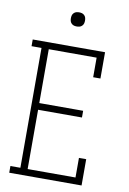

<svg xmlns="http://www.w3.org/2000/svg" viewBox="-100 -984 699 1043"><g transform="rotate(10 250.0 -462.0)"><path d="M27 0V-37H82V-698H27V-735H426V-590H386V-698H122V-401H364V-364H122V-37H386V-145H426V0ZM250 -846Q242 -846 234.5 -848Q227 -850 221 -856Q215 -862 213 -869.5Q211 -877 211 -885Q211 -893 213 -900.5Q215 -908 221 -914Q227 -920 234.5 -922Q242 -924 250 -924Q258 -924 265.5 -922Q273 -920 279 -914Q285 -908 287 -900.5Q289 -893 289 -885Q289 -877 287 -869.5Q285 -862 279 -856Q273 -850 265.5 -848Q258 -846 250 -846Z"/></g></svg>

Font: Iosevka Curly Slab Extralight
Style: Regular
Weight: 200
Monospace: yes
Designer: Belleve Invis
Foundry: Belleve Invis
Version: Version 22.1.2; ttfautohint (v1.8.4)